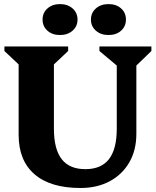

<svg xmlns="http://www.w3.org/2000/svg" viewBox="-20 -922 777 958"><path d="M562.6 -595 476 -667.6V-690H735.4V-667.6L660.4 -595V-254.6Q660.4 -173.4 625.6 -112.6Q590.8 -51.8 528 -17.9Q465.2 16 381.4 16Q232 16 152.5 -52.3Q73 -120.6 73 -249.2V-600.6L2 -667.6V-690H320V-667.6L249 -600.6V-280.2Q249 -178 287.8 -128Q326.6 -78 405.8 -78Q485 -78 523.8 -128Q562.6 -178 562.6 -280.2ZM279.2 -747.2Q241 -747.2 216.7 -768.9Q192.4 -790.6 192.4 -824.4Q192.4 -858.4 216.9 -880Q241.4 -901.6 279.2 -901.6Q317.3 -901.6 342.1 -880Q366.8 -858.4 366.8 -824.4Q366.8 -790.6 342.1 -768.9Q317.3 -747.2 279.2 -747.2ZM521.4 -747.2Q483.3 -747.2 458.5 -768.9Q433.8 -790.6 433.8 -824.4Q433.8 -858.4 458.5 -880Q483.3 -901.6 521.4 -901.6Q560.1 -901.6 584.2 -880Q608.4 -858.4 608.4 -824.4Q608.4 -790.6 584.2 -768.9Q560.1 -747.2 521.4 -747.2Z"/></svg>

Font: Platypi Light
Style: Regular
Weight: 300
Designer: David Sargent
Foundry: Bolt Cutter Type
Version: Version 1.200